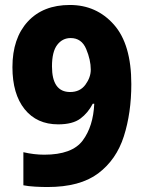

<svg xmlns="http://www.w3.org/2000/svg" viewBox="-20 -742 583 772"><path d="M508 -404Q508 -564 438 -643Q368 -722 261 -722Q153 -722 91.5 -655Q30 -588 30 -472Q30 -364 79 -303Q128 -242 214 -242Q272 -242 303 -265Q334 -288 353 -325H359Q355 -234 312.5 -177Q270 -120 158 -120Q117 -120 74 -130V3Q94 7 121 8.5Q148 10 171 10Q302 10 375 -45Q448 -100 478 -194Q508 -288 508 -404ZM264 -589Q308 -589 326.5 -545Q345 -501 345 -462Q345 -431 323.5 -401.5Q302 -372 262 -372Q189 -372 189 -475Q189 -534 210 -561.5Q231 -589 264 -589Z"/></svg>

Font: Noto Sans Arabic SemiCondensed Extra
Style: Regular
Weight: 800
Width: 4
Designer: Nadine Chahine - Monotype Design Team
Foundry: Monotype Imaging Inc.
Version: Version 1.902